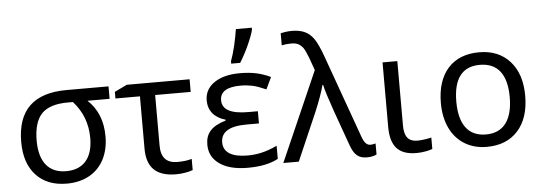

<svg xmlns="http://www.w3.org/2000/svg" viewBox="-51 -959 3175 1124"><g transform="rotate(-5 1536.0 -397.0)"><path d="M549.8 -246.1C549.8 -336.4 521 -408.7 462.9 -462.9H592.8V-536.1H346.2C152.3 -536.1 55.2 -442.9 55.2 -255.9C55.2 -172.9 76.7 -107.9 120.1 -61C163.6 -13.7 223.6 9.8 300.8 9.8C351.6 9.8 396 -1 433.6 -22C508.8 -64 549.8 -144.5 549.8 -246.1ZM146 -255.9C146 -327.6 161.6 -380.4 192.9 -413.6C224.1 -446.3 275.4 -462.9 346.2 -462.9H377C432.1 -401.9 460 -329.1 460 -244.1C460 -127.4 404.3 -63 303.2 -63C201.2 -63 146 -130.4 146 -255.9Z M700.2 -536.1 627 -501V-461.9H771V-154.8C771 -44.9 824.2 11.2 943.4 11.2C974.6 11.2 1015.6 4.9 1041 -4.9V-70.8C1018.1 -63.5 989.7 -60.1 956.1 -60.1C892.1 -60.1 860.4 -94.7 860.4 -164.1V-461.9H1069.3V-536.1Z M1319.8 -606H1372.6C1390.6 -634.8 1408.7 -668 1425.8 -706.1C1442.9 -744.1 1453.6 -773.4 1458.5 -793.9V-805.2H1364.7C1361.3 -781.2 1355.5 -751 1347.2 -713.4C1338.4 -675.8 1329.1 -644.5 1319.8 -620.1ZM1395 -314.9C1293 -314.9 1242.2 -342.3 1242.2 -397C1242.2 -447.8 1282.7 -473.1 1363.3 -473.1C1387.2 -473.1 1410.2 -470.7 1431.6 -466.3C1453.1 -461.9 1480 -452.1 1512.2 -438L1545.4 -507.8C1488.8 -534.7 1436.5 -545.9 1364.3 -545.9C1302.2 -545.9 1252.4 -533.2 1214.8 -507.8C1177.2 -482.4 1158.2 -447.8 1158.2 -403.8C1158.2 -343.3 1193.8 -300.3 1258.3 -282.2V-276.9C1172.9 -252 1139.2 -210.4 1139.2 -146C1139.2 -97.7 1158.7 -60.1 1198.2 -32.2C1237.3 -4.4 1292.5 9.8 1364.3 9.8C1438 9.8 1497.6 -2.4 1543 -26.9V-104C1478 -73.2 1424.3 -62 1369.1 -62C1275.9 -62 1227.1 -92.8 1227.1 -150.9C1227.1 -212.4 1277.3 -243.2 1378.4 -243.2H1451.2V-314.9Z M1664.1 0 1786.1 -280.8C1812 -342.8 1830.6 -394 1841.3 -435.1H1845.2C1850.6 -408.2 1867.2 -355 1895 -275.9L1968.3 -70.8C1989.3 -11.7 2015.6 9.8 2064 9.8C2085.9 9.8 2105 5.9 2121.1 -2V-66.9C2108.9 -63.5 2099.1 -62 2091.3 -62C2067.9 -62 2054.2 -79.1 2041 -116.2L1868.2 -598.1C1850.1 -648.4 1833.5 -684.6 1818.8 -705.6C1789.1 -747.6 1751 -766.1 1689.9 -766.1C1668 -766.1 1646 -763.2 1624 -757.8V-687C1641.1 -690.9 1660.2 -692.9 1680.2 -692.9C1696.3 -692.9 1709.5 -690.4 1720.7 -685.1C1731.4 -679.7 1740.7 -671.4 1749 -660.6C1756.8 -649.9 1766.1 -629.9 1777.3 -601.1L1804.2 -525.9L1573.2 0Z M2203.1 -536.1V-157.2C2203.1 -45.4 2248 9.8 2355 9.8C2372.6 9.8 2390.6 8.3 2408.7 4.9C2426.8 1.5 2440.4 -2 2449.2 -5.9V-73.2C2440.9 -70.8 2428.7 -68.4 2412.6 -65.9C2396.5 -63.5 2381.3 -62 2367.2 -62C2312.5 -62 2290 -93.8 2290 -158.2V-536.1Z M3018.1 -269C3018.1 -354.5 2996.1 -421.9 2951.7 -471.7C2907.2 -521 2847.2 -545.9 2771.5 -545.9C2692.9 -545.9 2631.3 -521.5 2587.9 -473.1C2544.4 -424.3 2522.5 -356.4 2522.5 -269C2522.5 -212.9 2532.7 -164.1 2552.7 -121.6C2593.3 -37.1 2670.9 9.8 2768.1 9.8C2846.2 9.8 2907.2 -14.6 2951.7 -64C2996.1 -113.3 3018.1 -181.6 3018.1 -269ZM2613.3 -269C2613.3 -404.3 2665 -472.2 2769 -472.2C2872.6 -472.2 2927.2 -403.8 2927.2 -269C2927.2 -134.3 2872.6 -63 2770.5 -63C2667 -63 2613.3 -134.3 2613.3 -269Z"/></g></svg>

Font: Noto Reveo Sans
Style: Regular
Weight: 400
Designer: Monotype Design team
Foundry: Monotype Imaging Inc.
Version: Version 1.04